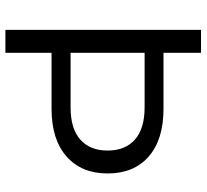

<svg xmlns="http://www.w3.org/2000/svg" viewBox="-46 -698 745 692"><g transform="rotate(90 326.0 -352.5)"><path d="M88.1 0V-705H170.9V-569.8H372.7Q483.5 -569.8 544.6 -516.5Q605.7 -463.1 605.7 -368.3Q605.7 -274.5 544.6 -220.4Q483.5 -166.3 372.7 -166.3H170.9V0ZM170.9 -234.9H367.5Q444 -234.9 483.5 -269.8Q523.1 -304.6 523.1 -368.3Q523.1 -432 483.5 -466.8Q444 -501.7 367.5 -501.7H170.9Z"/></g></svg>

Font: Mulish ExtraLight
Style: Regular
Weight: 200
Designer: Vernon Adams
Foundry: Vernon Adams
Version: Version 3.603